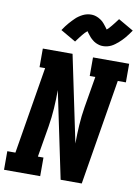

<svg xmlns="http://www.w3.org/2000/svg" viewBox="-105 -1050 818 1119"><g transform="rotate(10 304.5 -490.5)"><path d="M-1 0V-110H47L132 -625H99V-735H275L382 -223Q382 -277 385.5 -332Q389 -387 398 -441L429 -625H396V-735H610V-625H562L459 0H334L227 -512Q227 -458 223.5 -403Q220 -348 211 -294L180 -110H213V0ZM277 -808 187 -860Q196 -874 204.5 -885Q213 -896 221.5 -906Q230 -916 238 -924Q246 -932 253.5 -939.5Q261 -947 272 -954.5Q283 -962 294 -967.5Q305 -973 317.5 -976Q330 -979 342 -979Q347 -979 353 -978.5Q359 -978 364.5 -976.5Q370 -975 375.5 -973Q381 -971 386 -968.5Q391 -966 395.5 -963Q400 -960 404 -957.5Q408 -955 413 -950Q418 -945 421.5 -941Q425 -937 428 -933Q431 -929 434 -925.5Q437 -922 440 -917.5Q443 -913 446 -909Q454 -915 459.5 -921.5Q465 -928 472.5 -936.5Q480 -945 488.5 -956.5Q497 -968 507 -981L597 -929Q588 -916 579.5 -904.5Q571 -893 562.5 -883Q554 -873 546 -865Q538 -857 530 -850Q522 -843 511.5 -835Q501 -827 490 -821.5Q479 -816 466.5 -813Q454 -810 442 -810Q436 -810 430.5 -810.5Q425 -811 419.5 -812.5Q414 -814 408.5 -816Q403 -818 397.5 -820.5Q392 -823 388 -826Q384 -829 380 -832Q376 -835 371 -839.5Q366 -844 362.5 -848Q359 -852 356 -856Q353 -860 350 -863.5Q347 -867 343.5 -872Q340 -877 338 -880Q330 -874 324 -867.5Q318 -861 311 -852.5Q304 -844 295.5 -833Q287 -822 277 -808Z"/></g></svg>

Font: Iosevka Slab XBdEx
Style: Italic
Weight: 800
Width: 7
Italic angle: -9°
Monospace: yes
Designer: Belleve Invis
Foundry: Belleve Invis
Version: Version 11.1.1; ttfautohint (v1.8.3)